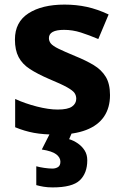

<svg xmlns="http://www.w3.org/2000/svg" viewBox="-20 -576 537 836"><path d="M459 -162Q459 -107 433 -68.5Q407 -30 355 -10Q303 10 226 10Q169 10 128 2.5Q87 -5 46 -22V-145Q90 -125 141 -112Q192 -99 231 -99Q275 -99 293.5 -112Q312 -125 312 -146Q312 -160 304.5 -171Q297 -182 272 -196Q247 -210 194 -232Q143 -254 110 -275.5Q77 -297 61 -327.5Q45 -358 45 -404Q45 -480 104 -518Q163 -556 261 -556Q312 -556 358 -546Q404 -536 453 -513L408 -406Q368 -423 332 -434.5Q296 -446 259 -446Q226 -446 209.5 -437Q193 -428 193 -410Q193 -397 201.5 -386.5Q210 -376 234.5 -364Q259 -352 307 -332Q354 -313 388 -292.5Q422 -272 440.5 -241.5Q459 -211 459 -162ZM360 122Q360 178 327.5 209Q295 240 209 240Q187 240 169.5 237Q152 234 138 230V148Q152 152 172.5 155Q193 158 208 158Q222 158 232.5 151.5Q243 145 243 128Q243 110 225 96Q207 82 162 75L200 0H294L281 30Q301 36 319 48.5Q337 61 348.5 79Q360 97 360 122Z"/></svg>

Font: Noto Sans Gujarati
Style: Regular
Weight: 400
Designer: Jelle Bosma - Monotype Design Team, Universal Thirst
Foundry: Monotype Imaging Inc.
Version: Version 2.102